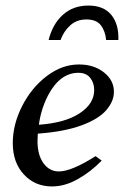

<svg xmlns="http://www.w3.org/2000/svg" viewBox="-20 -662 446 691"><path d="M26 -147Q26 -214 59.5 -280Q93 -346 148 -388Q203 -430 264 -430Q318 -430 354 -401.5Q390 -373 390 -332Q390 -297 362 -265Q334 -233 272.5 -210.5Q211 -188 116 -181L115 -154Q115 -104 136.5 -74.5Q158 -45 192 -45Q237 -45 324 -100L346 -84Q306 -43 259.5 -17Q213 9 167 9Q106 9 66 -34Q26 -77 26 -147ZM319 -338Q319 -364 304.5 -382Q290 -400 262 -400Q196 -400 153 -319Q127 -268 120 -213Q215 -220 267 -254.5Q319 -289 319 -338ZM298 -642Q353 -642 380.5 -608.5Q408 -575 406 -518H362Q359 -550 343 -571Q327 -592 291 -592Q256 -592 232.5 -570.5Q209 -549 198 -518H155Q169 -575 206 -608.5Q243 -642 298 -642Z"/></svg>

Font: Unna
Style: Italic
Weight: 400
Italic angle: -8.05°
Designer: Jorge de Buen Unna
Foundry: Omnibus-Type
Version: Version 2.008